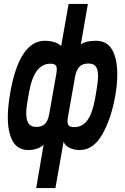

<svg xmlns="http://www.w3.org/2000/svg" viewBox="-20 -764 640 984"><path d="M203.5 -23Q190.5 -9 169 -2Q147.5 5 126 5Q70.5 5 45.2 -40.5Q20 -86 20 -163Q20 -216.5 32.5 -289Q79.5 -555 210 -555Q234.5 -555 257.8 -548.2Q281 -541.5 293.5 -528L331.5 -744H430.5L394 -535.5Q417 -555 472 -555Q529 -555 555 -508.5Q581 -462 581 -384Q581 -330 570.5 -272Q549.5 -154 503.8 -74.5Q458 5 388 5Q360 5 336.2 -6.5Q312.5 -18 306 -38L264 200H165.5ZM114.5 -183.5Q114.5 -147.5 127 -130.5Q139.5 -113.5 165.5 -113.5Q196 -113.5 211.2 -130Q226.5 -146.5 232 -178.5L268 -381.5Q271 -398 271 -409.5Q271 -424 263.8 -430.8Q256.5 -437.5 238 -437.5Q197 -437.5 169.8 -402Q142.5 -366.5 129 -292L121.5 -249Q114.5 -209.5 114.5 -183.5ZM326 -141.5Q326 -126 333.8 -119.2Q341.5 -112.5 360.5 -112.5Q401.5 -112.5 427.5 -147.2Q453.5 -182 467 -257L474.5 -301Q482.5 -348 482.5 -373.5Q482.5 -408.5 470.8 -423.5Q459 -438.5 433.5 -438.5Q402.5 -438.5 386.8 -421.8Q371 -405 365 -372.5L329 -168.5Q326 -153 326 -141.5Z"/></svg>

Font: JuliaMono
Style: Bold Italic
Weight: 700
Italic angle: -9°
Monospace: yes
Designer: cormullion
Foundry: corm
Version: Version 0.057; ttfautohint (v1.8.4)